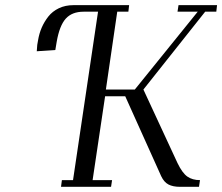

<svg xmlns="http://www.w3.org/2000/svg" viewBox="-20 -722 859 742"><path d="M122.1 -523.9 124 -548.8 127 -565.9Q131.3 -592.3 141.1 -615Q150.9 -637.7 166.7 -658Q182.6 -678.2 207.5 -690.2Q232.4 -702.1 264.2 -702.1H479L476.1 -676.8H433.1L389.2 -376H501L744.1 -676.8H666L669.9 -702.1H818.8L815.9 -676.8H772.9L534.2 -376L666 -91.8Q684.6 -53.2 704.1 -39.6Q723.6 -25.9 752.9 -25.9L749 0H675.8Q648.4 0 631.1 -9Q613.8 -18.1 603 -41L463.9 -350.1H386.2L337.9 -25.9H413.1L409.2 0H215.8L219.2 -25.9H262.2L358.9 -676.8H303.2Q258.3 -676.8 234.1 -649.9Q210 -623 199.2 -561L193.8 -528.8Z"/></svg>

Font: Dehuti
Style: Italic
Weight: 400
Version: Version 1.2